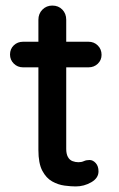

<svg xmlns="http://www.w3.org/2000/svg" viewBox="-20 -670 426 690"><path d="M63 -520H298Q318 -520 331.5 -506.5Q345 -493 345 -473Q345 -454 331.5 -441Q318 -428 298 -428H63Q43 -428 29.5 -441.5Q16 -455 16 -474Q16 -494 29.5 -507Q43 -520 63 -520ZM168 -650Q190 -650 204 -635.5Q218 -621 218 -599V-135Q218 -117 224 -106Q230 -95 240.5 -91Q251 -87 262 -87Q273 -87 281.5 -91Q290 -95 302 -95Q314 -95 324 -84Q334 -73 334 -54Q334 -30 308 -15Q282 0 252 0Q235 0 212 -3Q189 -6 167.5 -18Q146 -30 132 -56.5Q118 -83 118 -131V-599Q118 -621 132.5 -635.5Q147 -650 168 -650Z"/></svg>

Font: Quicksand SemiBold
Style: Regular
Weight: 600
Designer: Andrew Paglinawan
Foundry: Andrew Paglinawan
Version: Version 3.006